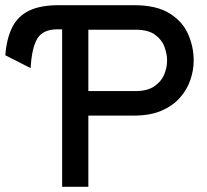

<svg xmlns="http://www.w3.org/2000/svg" viewBox="-24 -720 798 740"><path d="M94 -457.5 -3.5 -507Q1.5 -571.5 23 -614.5Q44.5 -657.5 88 -678.8Q131.5 -700 202.5 -700H306.5V-607H198Q141.5 -607 120 -571.5Q98.5 -536 94 -457.5ZM215.5 0V-700H492.5Q578.5 -700 629 -668.8Q679.5 -637.5 701 -588.5Q722.5 -539.5 722.5 -487Q722.5 -450 710 -412.8Q697.5 -375.5 670 -344Q642.5 -312.5 598.8 -293.5Q555 -274.5 492.5 -274.5H316.5V0ZM316.5 -369H498.5Q543.5 -369 570.2 -387Q597 -405 608.5 -432Q620 -459 620 -487Q620 -512 609.8 -539.8Q599.5 -567.5 573 -586.5Q546.5 -605.5 498.5 -605.5H316.5Z"/></svg>

Font: Overpass Medium
Style: Regular
Weight: 500
Designer: Delve Withrington, Dave Bailey, Thomas Jockin
Foundry: Delve Fonts LLC
Version: Version 4.000